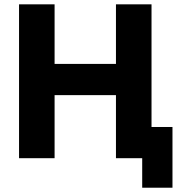

<svg xmlns="http://www.w3.org/2000/svg" viewBox="-20 -730 848 886"><path d="M679.2 -144H775.9V136.2H636.2V0H515.1V-291H231.9V0H67.9V-710H231.9V-435.1H515.1V-710H679.2Z"/></svg>

Font: Rawline ExtraBold
Style: Regular
Weight: 800
Designer: Matt McInerney, Pablo Impallari, Rodrigo Fuenzalida
Foundry: Matt McInerney, Pablo Impallari, Rodrigo Fuenzalida
Version: Version 4.020;PS 004.020;hotconv 1.0.88;makeotf.lib2.5.64775